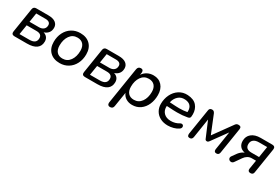

<svg xmlns="http://www.w3.org/2000/svg" viewBox="72 -1485 3884 2660"><g transform="rotate(30 2014.0 -154.5)"><path d="M47 -52 109 -443Q116 -487 161 -487H353Q430 -487 469.5 -457Q509 -427 509 -376Q509 -328 484 -296Q459 -264 414 -250Q451 -240 472 -213.5Q493 -187 493 -147Q493 -76 442.5 -38Q392 0 291 0H91Q66 0 54.5 -13.5Q43 -27 47 -52ZM405 -149Q405 -217 319 -217H162L137 -62H293Q351 -62 378 -84Q405 -106 405 -149ZM422 -366Q422 -395 401.5 -410Q381 -425 343 -425H195L172 -279H323Q368 -279 395 -302Q422 -325 422 -366Z M601 -207Q601 -290 634.5 -356Q668 -422 727.5 -459Q787 -496 862 -496Q963 -496 1021 -438Q1079 -380 1079 -280Q1079 -197 1045.5 -131Q1012 -65 952.5 -28Q893 9 818 9Q717 9 659 -49Q601 -107 601 -207ZM984 -283Q984 -350 951 -386Q918 -422 859 -422Q783 -422 739.5 -360Q696 -298 696 -204Q696 -137 728.5 -101Q761 -65 820 -65Q896 -65 940 -127Q984 -189 984 -283Z M1174 -52 1236 -443Q1243 -487 1288 -487H1480Q1557 -487 1596.5 -457Q1636 -427 1636 -376Q1636 -328 1611 -296Q1586 -264 1541 -250Q1578 -240 1599 -213.5Q1620 -187 1620 -147Q1620 -76 1569.5 -38Q1519 0 1418 0H1218Q1193 0 1181.5 -13.5Q1170 -27 1174 -52ZM1532 -149Q1532 -217 1446 -217H1289L1264 -62H1420Q1478 -62 1505 -84Q1532 -106 1532 -149ZM1549 -366Q1549 -395 1528.5 -410Q1508 -425 1470 -425H1322L1299 -279H1450Q1495 -279 1522 -302Q1549 -325 1549 -366Z M1686 147Q1686 138 1687 133L1779 -446Q1787 -494 1833 -494Q1852 -494 1861.5 -483.5Q1871 -473 1871 -453Q1871 -444 1870 -439L1865 -408Q1893 -450 1936.5 -473Q1980 -496 2034 -496Q2119 -496 2170 -439.5Q2221 -383 2221 -287Q2221 -205 2191.5 -137.5Q2162 -70 2106.5 -30.5Q2051 9 1976 9Q1921 9 1878.5 -16.5Q1836 -42 1816 -90L1779 142Q1772 187 1726 187Q1707 187 1696.5 176.5Q1686 166 1686 147ZM2126 -283Q2126 -350 2093 -386Q2060 -422 2001 -422Q1925 -422 1881.5 -360Q1838 -298 1838 -204Q1838 -137 1870.5 -101Q1903 -65 1962 -65Q2038 -65 2082 -127Q2126 -189 2126 -283Z M2316 -204Q2316 -285 2349 -353.5Q2382 -422 2442 -461Q2502 -500 2579 -496Q2679 -490 2726 -435.5Q2773 -381 2773 -299Q2773 -275 2771 -262Q2769 -245 2758.5 -237.5Q2748 -230 2730 -227Q2656 -213 2569 -213Q2514 -213 2441 -218L2402 -220Q2397 -151 2438 -109Q2479 -67 2552 -67Q2625 -67 2680 -102Q2692 -110 2706 -110Q2720 -110 2728.5 -100.5Q2737 -91 2737 -77Q2737 -55 2715 -39Q2683 -16 2637 -3.5Q2591 9 2547 9Q2478 9 2425.5 -18.5Q2373 -46 2344.5 -94.5Q2316 -143 2316 -204ZM2449 -283Q2517 -278 2568 -278Q2634 -278 2692 -289Q2693 -296 2693 -308Q2693 -358 2665 -389Q2637 -420 2578 -424Q2512 -428 2469.5 -388Q2427 -348 2414 -287V-285Z M2861 -43 2926 -450Q2931 -491 2971 -491Q2990 -491 3000 -482.5Q3010 -474 3018 -458L3134 -172L3345 -464Q3354 -477 3365 -484Q3376 -491 3396 -491Q3442 -491 3436 -445L3371 -35Q3365 7 3324 7Q3306 7 3297 -2.5Q3288 -12 3288 -30Q3288 -38 3289 -43L3335 -335L3158 -91Q3152 -83 3145 -78Q3138 -73 3126 -73Q3103 -73 3096 -95L2991 -343L2943 -35Q2936 7 2897 7Q2855 7 2861 -43Z M3829 -39 3852 -181H3785Q3750 -181 3720 -163.5Q3690 -146 3669 -115L3599 -15Q3584 7 3559 7Q3541 7 3528 -5Q3515 -17 3515 -34Q3515 -49 3524 -61L3577 -135Q3594 -157 3616 -174Q3638 -191 3660 -199Q3609 -209 3581.5 -242.5Q3554 -276 3554 -327Q3554 -401 3606.5 -444Q3659 -487 3750 -487H3936Q3961 -487 3973 -473.5Q3985 -460 3981 -435L3917 -32Q3911 7 3869 7Q3847 7 3836.5 -5Q3826 -17 3829 -39ZM3863 -246 3891 -422H3760Q3704 -422 3674 -397Q3644 -372 3644 -327Q3644 -246 3741 -246Z"/></g></svg>

Font: SN Pro
Style: Italic
Weight: 400
Italic angle: -9°
Designer: Tobias Whetton
Foundry: Supernotes
Version: Version 1.003